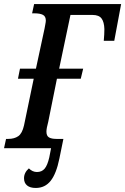

<svg xmlns="http://www.w3.org/2000/svg" viewBox="-38 -734 620 951"><path d="M81 149Q81 121 105 100Q123 118 145 118Q169 118 183 101.5Q197 85 206 46L215 0H-18L-8 -46H3Q33 -46 52.5 -59.5Q72 -73 81 -113L129 -344H51L61 -394H140L183 -594Q184 -601 186.5 -613.5Q189 -626 189 -632Q189 -653 174.5 -660.5Q160 -668 132 -668H121L131 -714H562L528 -532H476Q479 -565 479 -590Q478 -625 465 -642.5Q452 -660 420 -660H311L255 -394H374L362 -344H244L201 -131Q192 -98 192 -82Q192 -61 204.5 -53.5Q217 -46 241 -46H276L256 52Q241 126 213 161.5Q185 197 139 197Q111 197 96 184.5Q81 172 81 149Z"/></svg>

Font: Noto Serif CondSemiBold
Style: Italic
Weight: 600
Width: 3
Italic angle: -12°
Designer: Monotype Design Team
Foundry: Monotype Imaging Inc.
Version: Version 1.001